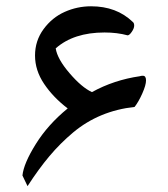

<svg xmlns="http://www.w3.org/2000/svg" viewBox="-20 -582 549 626"><path d="M276.9 -561.5Q359.9 -561.5 412.6 -510.7Q417.5 -507.3 417.5 -498.5Q417.5 -489.7 409.7 -478.3Q401.9 -466.8 396 -466.8Q361.8 -476.1 320.8 -476.1Q220.2 -476.1 161.6 -424.3Q167 -389.6 206.8 -343.3Q246.6 -296.9 279.8 -281.7Q351.6 -321.3 436 -333.5Q439.5 -335 445.8 -335Q456.1 -335 456.1 -319.8Q456.1 -304.7 444.1 -277.6Q432.1 -250.5 418.9 -233.4Q303.2 -220.7 218.8 -150.4Q176.3 -114.7 141.4 -73.2Q106.4 -31.7 69.8 24.9L53.2 -9.8Q57.1 -48.8 96.7 -112.3Q136.2 -175.8 200.7 -228.5Q153.3 -264.6 123.8 -308.6Q94.2 -352.5 94.2 -400.9Q94.2 -449.2 122.1 -487.1Q149.9 -524.9 190.9 -543.2Q231.9 -561.5 276.9 -561.5Z"/></svg>

Font: Farbod
Style: Regular
Weight: 400
Designer: Mohammad Saleh Souzanchi
Foundry: http://font-store.ir
Version: Version:3.2.5;RFB:1.2.5;Building:2016-06-12 13:21:07.028780